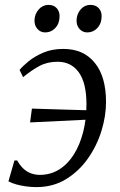

<svg xmlns="http://www.w3.org/2000/svg" viewBox="-20 -755 492 785"><path d="M239 -555Q321.5 -555 367.5 -498.2Q413.5 -441.5 413.5 -338Q413.5 -280.5 394.8 -219.8Q376 -159 339.5 -107Q303 -55 250 -22.5Q197 10 129 10Q108.5 10 87.5 7.2Q66.5 4.5 47.5 -0.8Q28.5 -6 14.5 -13.5L39 -99H50.5Q61.5 -78.5 76 -65.2Q90.5 -52 107.5 -46Q124.5 -40 142.5 -40Q186.5 -40 221.8 -62Q257 -84 281.8 -123.2Q306.5 -162.5 320 -215.2Q333.5 -268 333.5 -328.5Q333.5 -416 302.2 -459.2Q271 -502.5 215.5 -502.5Q173.5 -502.5 141.2 -485.2Q109 -468 74.5 -439.5L60 -469Q72.5 -484.5 97 -504.5Q121.5 -524.5 157 -539.8Q192.5 -555 239 -555ZM103 -254.5 110.5 -311Q169 -309 224 -307.5Q279 -306 344.5 -304L340.5 -266Q281 -263 222.2 -260.2Q163.5 -257.5 103 -254.5ZM164 -622.5Q146 -622.5 133.2 -636.5Q120.5 -650.5 121 -672.5Q122 -698.5 138.5 -716.8Q155 -735 178 -735Q200 -735 212 -721.5Q224 -708 223.5 -688.5Q223.5 -659.5 206.5 -641Q189.5 -622.5 164 -622.5ZM336 -622.5Q318 -622.5 305.2 -636.5Q292.5 -650.5 293 -672.5Q294 -698.5 310 -716.8Q326 -735 349.5 -735Q371.5 -735 383.8 -721.5Q396 -708 395.5 -688.5Q395.5 -659.5 378.5 -641Q361.5 -622.5 336 -622.5Z"/></svg>

Font: Merriweather 48pt Light
Style: Italic
Weight: 300
Italic angle: -7.8°
Version: Version 2.101